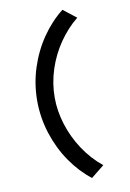

<svg xmlns="http://www.w3.org/2000/svg" viewBox="-108 -910 778 1153"><g transform="rotate(-10 281.0 -333.5)"><path d="M356.9 179.7Q287.1 126 231.7 46.1Q176.3 -33.7 144.5 -131.8Q112.8 -230 112.8 -334Q112.8 -436 144 -533Q175.3 -629.9 230.5 -710Q285.6 -790 356.9 -845.7L436.5 -783.7Q372.6 -731.9 323.5 -660.6Q274.4 -589.4 247.1 -505.4Q219.7 -421.4 219.7 -333.5Q219.7 -252.9 245.4 -170.4Q271 -87.9 319.8 -13.7Q368.7 60.5 436.5 115.7Z"/></g></svg>

Font: Reddit Mono
Style: Bold
Weight: 700
Designer: Stephen Hutchings
Foundry: Reddit
Version: Version 1.009